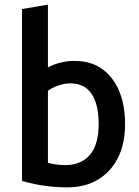

<svg xmlns="http://www.w3.org/2000/svg" viewBox="-20 -797 600 829"><path d="M269 12Q231 12 195 8Q159 4 128.5 -2.5Q98 -9 75 -16V-758L187 -777V-506Q209 -518 238.5 -526Q268 -534 302 -534Q372 -534 420.5 -499.5Q469 -465 494.5 -404Q520 -343 520 -261Q520 -177 489.5 -116Q459 -55 403 -21.5Q347 12 269 12ZM261 -84Q329 -84 367.5 -127.5Q406 -171 406 -263Q406 -315 393.5 -354Q381 -393 354 -415Q327 -437 284 -437Q257 -437 229.5 -427Q202 -417 187 -405V-94Q206 -89 225.5 -86.5Q245 -84 261 -84Z"/></svg>

Font: Ubuntu Sans Mono Medium
Style: Regular
Weight: 500
Monospace: yes
Designer: Dalton Maag Ltd
Foundry: Dalton Maag Ltd
Version: Version 1.006